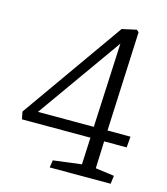

<svg xmlns="http://www.w3.org/2000/svg" viewBox="-107 -796 764 880"><g transform="rotate(15 274.5 -356.5)"><path d="M423 -232H532L528 -180H421L416 -51L505 -39L500 0H211L216 -35L350 -52L356 -180H31L24 -215L365 -698L433 -713L444 -704ZM358 -232 377 -632 93 -232Z"/></g></svg>

Font: Literata 18pt Light
Style: Italic
Weight: 300
Italic angle: -2°
Designer: Latin by Veronika Burian and Jose Scaglione. Greek by Irene Vlachou. Cyrillic by Vera Evstafieva
Foundry: TypeTogether
Version: Version 3.103;gftools[0.9.29]